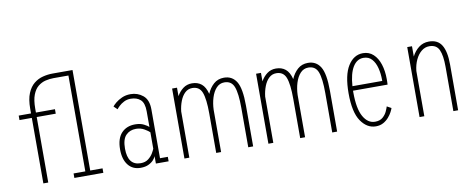

<svg xmlns="http://www.w3.org/2000/svg" viewBox="-65 -1045 3330 1351"><g transform="rotate(-10 1600.0 -369.5)"><path d="M154 0V-468H66V-500H154V-533Q154 -601 171.8 -643.5Q189.5 -686 218.5 -709.2Q247.5 -732.5 282.5 -741.2Q317.5 -750 352 -750H494.5V-32H582.5V0H375.5V-32H459.5V-717H352.5Q324 -717 295.2 -710Q266.5 -703 242.2 -683.5Q218 -664 203.5 -626.5Q189 -589 189 -528V-500H325V-468H189V0Z M848 11Q791 11 759 -29.8Q727 -70.5 727 -141Q727 -219 763.5 -258Q800 -297 861.5 -297Q898.5 -297 923.8 -283.8Q949 -270.5 958 -261.5V-373Q958 -432.5 932 -456.2Q906 -480 861.5 -480Q835.5 -480 814 -469Q792.5 -458 778.2 -444.2Q764 -430.5 759 -423L734 -447Q741 -456.5 759 -471.8Q777 -487 804.5 -499.5Q832 -512 866.5 -512Q917 -512 955 -480.8Q993 -449.5 993 -381V-32H1049V0H958V-53Q955 -43 942.2 -27.8Q929.5 -12.5 906 -0.8Q882.5 11 848 11ZM854 -21Q887.5 -21 909.2 -38.2Q931 -55.5 942.8 -76Q954.5 -96.5 958 -106V-223.5Q948.5 -233.5 922 -249.2Q895.5 -265 861.5 -265Q818 -265 790 -236.5Q762 -208 762 -141Q762 -21 854 -21Z M1162 0V-500H1197V-439.5Q1215 -471.5 1242 -491.8Q1269 -512 1305 -512Q1346 -512 1373.2 -489.8Q1400.5 -467.5 1413 -417.5Q1430 -458.5 1460 -485.2Q1490 -512 1534 -512Q1592.5 -512 1622.8 -463.2Q1653 -414.5 1653 -292V0H1618V-282Q1618 -385 1600 -432Q1582 -479 1531 -479Q1497 -479 1473.8 -453.8Q1450.5 -428.5 1438 -388Q1425.5 -347.5 1424 -302V0H1389V-282Q1389 -385 1371 -432Q1353 -479 1302 -479Q1271.5 -479 1249.8 -458.5Q1228 -438 1214.8 -404Q1201.5 -370 1197 -330V0Z M1762 0V-500H1797V-439.5Q1815 -471.5 1842 -491.8Q1869 -512 1905 -512Q1946 -512 1973.2 -489.8Q2000.5 -467.5 2013 -417.5Q2030 -458.5 2060 -485.2Q2090 -512 2134 -512Q2192.5 -512 2222.8 -463.2Q2253 -414.5 2253 -292V0H2218V-282Q2218 -385 2200 -432Q2182 -479 2131 -479Q2097 -479 2073.8 -453.8Q2050.5 -428.5 2038 -388Q2025.5 -347.5 2024 -302V0H1989V-282Q1989 -385 1971 -432Q1953 -479 1902 -479Q1871.5 -479 1849.8 -458.5Q1828 -438 1814.8 -404Q1801.5 -370 1797 -330V0Z M2528.5 11Q2465.5 11 2422.2 -52.2Q2379 -115.5 2379 -251Q2379 -381 2420 -446.5Q2461 -512 2527 -512Q2570.5 -512 2600.5 -484.2Q2630.5 -456.5 2645.8 -409.2Q2661 -362 2661 -303.5Q2661 -294 2660.8 -283.5Q2660.5 -273 2660 -264H2413Q2413 -257.5 2413 -251Q2413 -135 2445 -78.5Q2477 -22 2528.5 -22Q2563.5 -22 2584 -40Q2604.5 -58 2614.2 -80Q2624 -102 2627.5 -114L2658.5 -97Q2655.5 -87 2646.2 -69.2Q2637 -51.5 2621 -33Q2605 -14.5 2582.2 -1.8Q2559.5 11 2528.5 11ZM2525 -479Q2478 -479 2449.2 -432Q2420.5 -385 2414.5 -296H2627.5V-304Q2627.5 -349 2617.2 -389Q2607 -429 2584.5 -454Q2562 -479 2525 -479Z M2842 0V-500H2876V-426.5Q2894.5 -463.5 2925.5 -487.8Q2956.5 -512 2998.5 -512Q3061 -512 3089.2 -465.8Q3117.5 -419.5 3117.5 -327V0H3083.5V-317Q3083.5 -397.5 3065 -438.2Q3046.5 -479 2995.5 -479Q2964 -479 2938.8 -458.2Q2913.5 -437.5 2897 -402.2Q2880.5 -367 2876 -323.5V0Z"/></g></svg>

Font: Trispace Condensed Thin
Style: Regular
Weight: 100
Width: 3
Designer: Tyler Finck
Foundry: Etcetera Type Company
Version: Version 1.210; ttfautohint (v1.8.3)